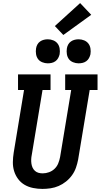

<svg xmlns="http://www.w3.org/2000/svg" viewBox="-20 -1218 653 1246"><path d="M255 8Q225 8 195 2Q165 -4 140 -18.5Q115 -33 97.5 -56.5Q80 -80 71.5 -108Q63 -136 63.5 -166.5Q64 -197 69 -228L136 -634H97V-735H308V-634H256L186 -212Q183 -198 182.5 -183.5Q182 -169 184 -155.5Q186 -142 191.5 -130Q197 -118 207 -109Q217 -100 230 -96.5Q243 -93 257 -93Q278 -93 298.5 -100.5Q319 -108 334.5 -123Q350 -138 358 -158Q366 -178 370 -199L442 -634H403V-735H613V-634H562L487 -182Q482 -156 473 -130Q464 -104 447.5 -81Q431 -58 408.5 -40Q386 -22 360.5 -11Q335 0 308 4Q281 8 255 8ZM490 -807Q472 -807 454.5 -814Q437 -821 427 -834.5Q417 -848 414 -866.5Q411 -885 414 -904Q416 -917 422.5 -929Q429 -941 440.5 -949Q452 -957 465 -960Q478 -963 490 -963Q509 -963 526 -956Q543 -949 553.5 -935.5Q564 -922 567 -903.5Q570 -885 567 -866Q564 -853 557.5 -841Q551 -829 540 -821Q529 -813 516 -810Q503 -807 490 -807ZM290 -807Q272 -807 254.5 -814Q237 -821 227 -834.5Q217 -848 214 -866.5Q211 -885 214 -904Q216 -917 222.5 -929Q229 -941 240.5 -949Q252 -957 265 -960Q278 -963 290 -963Q309 -963 326 -956Q343 -949 353.5 -935.5Q364 -922 367 -903.5Q370 -885 367 -866Q364 -853 357.5 -841Q351 -829 340 -821Q329 -813 316 -810Q303 -807 290 -807ZM391 -991 336 -1049 500 -1198 572 -1122Z"/></svg>

Font: Iosevka Slab Extended Oblique
Style: Bold
Weight: 700
Width: 7
Italic angle: -9°
Monospace: yes
Designer: Belleve Invis
Foundry: Belleve Invis
Version: Version 11.1.1; ttfautohint (v1.8.3)